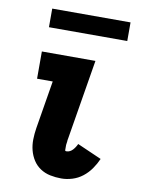

<svg xmlns="http://www.w3.org/2000/svg" viewBox="-82 -768 614 833"><g transform="rotate(10 225.0 -351.5)"><path d="M246 8Q221 8 197 3Q173 -2 153.5 -15Q134 -28 121.5 -47.5Q109 -67 103 -90Q97 -113 97.5 -138Q98 -163 102 -188L137 -400H68V-520H304L246 -169Q245 -165 244.5 -161Q244 -157 244 -153.5Q244 -150 243 -146.5Q242 -143 242 -139Q242 -135 242 -131.5Q242 -128 242 -124Q242 -120 242 -116Q242 -112 246 -112H249Q256 -112 263 -115.5Q270 -119 275.5 -125Q281 -131 285.5 -138Q290 -145 293 -152L400 -105Q390 -82 375 -60.5Q360 -39 339.5 -23Q319 -7 294.5 0.5Q270 8 246 8ZM80 -629V-711H425V-629Z"/></g></svg>

Font: Iosevka Etoile Heavy
Style: Italic
Weight: 900
Italic angle: -9°
Designer: Belleve Invis
Foundry: Belleve Invis
Version: Version 22.1.2; ttfautohint (v1.8.4)